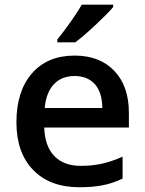

<svg xmlns="http://www.w3.org/2000/svg" viewBox="-20 -786 616 816"><path d="M49.8 0ZM317.9 9.8Q191.9 9.8 120.8 -63.7Q49.8 -137.2 49.8 -266.1Q49.8 -398.4 115.7 -474.1Q181.6 -549.8 296.9 -549.8Q403.8 -549.8 465.8 -484.9Q527.8 -419.9 527.8 -306.2V-244.1H168Q170.4 -165.5 210.4 -123.3Q250.5 -81.1 323.2 -81.1Q371.1 -81.1 412.4 -90.1Q453.6 -99.1 501 -120.1V-26.9Q459 -6.8 416 1.5Q373 9.8 317.9 9.8ZM296.9 -462.9Q242.2 -462.9 209.2 -428.2Q176.3 -393.6 169.9 -327.1H415Q414.1 -394 382.8 -428.5Q351.6 -462.9 296.9 -462.9ZM223.6 -606V-618.2Q251.5 -652.3 281 -694.3Q310.5 -736.3 327.6 -766.1H460.9V-755.9Q435.5 -726.1 385 -679Q334.5 -631.8 299.8 -606Z"/></svg>

Font: Open Sans Semibold
Style: Regular
Weight: 600
Foundry: Ascender Corporation
Version: Version 1.10; ttfautohint (v1.5.65-e2d9)